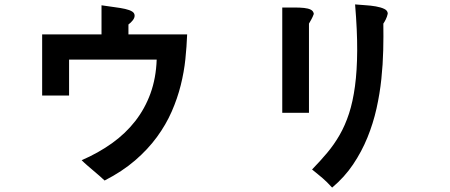

<svg xmlns="http://www.w3.org/2000/svg" viewBox="-20 -737 2040 870"><path d="M828 -581Q826 -527 820 -469Q814 -411 799 -351Q784 -291 758 -231.5Q732 -172 691 -116Q650 -60 592 -10Q534 40 454 81Q445 72 431.5 60.5Q418 49 404 37Q390 25 376 13Q362 1 350 -11Q426 -44 487.5 -88Q549 -132 593 -188.5Q637 -245 662 -314Q687 -383 690 -467H293V-304H171V-581H440V-713Q472 -708 499.5 -704.5Q527 -701 547 -696.5Q567 -692 578.5 -685Q590 -678 590 -666Q590 -656 582 -645.5Q574 -635 562 -626V-581Z M1737 -675Q1734 -661 1728 -649Q1722 -637 1717 -630Q1718 -573 1716.5 -509.5Q1715 -446 1708 -379Q1701 -312 1686 -245Q1671 -178 1645 -114Q1619 -50 1580 8Q1541 66 1485 113Q1471 98 1461.5 88.5Q1452 79 1442 70.5Q1432 62 1421 53Q1410 44 1394 31Q1431 -7 1462.5 -44.5Q1494 -82 1519 -125.5Q1544 -169 1561.5 -222.5Q1579 -276 1588.5 -346.5Q1598 -417 1598.5 -507.5Q1599 -598 1589 -717Q1609 -715 1634.5 -713.5Q1660 -712 1683 -708Q1706 -704 1721.5 -696.5Q1737 -689 1737 -675ZM1402 -674Q1397 -660 1390.5 -648.5Q1384 -637 1380 -630V-226H1259V-703Q1289 -703 1314 -703Q1339 -703 1358 -701Q1377 -699 1388.5 -693Q1400 -687 1402 -674Z"/></svg>

Font: D2Coding ligature
Style: Bold
Weight: 700
Monospace: yes
Designer: Yong-Rak Park; Jeong-Hwan Yoon; Sang-Min Lee;
Foundry: NHN Corporation
Version: Version 1.3.2; Build 20180524